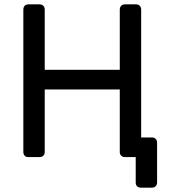

<svg xmlns="http://www.w3.org/2000/svg" viewBox="-20 -720 774 880"><path d="M625 140Q614 140 608 133.5Q602 127 602 117V0H563L529 -90H676Q687 -90 693.5 -83.5Q700 -77 700 -67V117Q700 127 693.5 133.5Q687 140 676 140ZM110 0Q99 0 93 -6.5Q87 -13 87 -23V-676Q87 -687 93 -693.5Q99 -700 110 -700H161Q172 -700 178.5 -693.5Q185 -687 185 -676V-400H529V-676Q529 -687 535.5 -693.5Q542 -700 552 -700H603Q614 -700 620.5 -693.5Q627 -687 627 -676V-23Q627 -13 620.5 -6.5Q614 0 603 0H552Q542 0 535.5 -6.5Q529 -13 529 -23V-310H185V-23Q185 -13 178.5 -6.5Q172 0 161 0Z"/></svg>

Font: RubikRegular
Style: Regular
Weight: 400
Designer: Hubert and Fischer
Foundry: Hubert and Fischer
Version: Version 2.300;gftools[0.9.30]